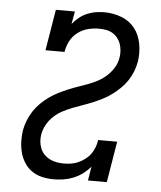

<svg xmlns="http://www.w3.org/2000/svg" viewBox="-53 -789 707 844"><g transform="rotate(5 300.0 -367.5)"><path d="M215 8Q190 8 165 2.5Q140 -3 120 -16.5Q100 -30 86.5 -50.5Q73 -71 66.5 -94.5Q60 -118 59 -144Q58 -170 62 -195Q66 -217 74.5 -238.5Q83 -260 95.5 -279.5Q108 -299 125 -316Q142 -333 161.5 -347Q181 -361 202 -371.5Q223 -382 244.5 -391Q266 -400 288 -407.5Q310 -415 331.5 -423Q353 -431 374 -442.5Q395 -454 412.5 -470.5Q430 -487 442 -507.5Q454 -528 457 -550Q460 -566 458.5 -582Q457 -598 452 -612Q447 -626 437.5 -637.5Q428 -649 415 -656.5Q402 -664 386.5 -666.5Q371 -669 355 -669Q331 -669 306.5 -662.5Q282 -656 261.5 -640Q241 -624 229.5 -601.5Q218 -579 214 -554H130L160 -735H244L234 -679Q247 -695 263 -708Q279 -721 298 -729Q317 -737 336 -740Q355 -743 374 -743Q413 -743 449.5 -729Q486 -715 508.5 -686Q531 -657 538 -617.5Q545 -578 539 -540Q535 -517 526.5 -495.5Q518 -474 505.5 -455Q493 -436 475.5 -419Q458 -402 439 -388Q420 -374 399 -363.5Q378 -353 356.5 -344Q335 -335 313 -327.5Q291 -320 269.5 -311.5Q248 -303 227 -292Q206 -281 188.5 -264.5Q171 -248 159.5 -227.5Q148 -207 144 -185Q141 -169 142.5 -152.5Q144 -136 150 -121.5Q156 -107 166.5 -96Q177 -85 191 -78Q205 -71 221 -68Q237 -65 253 -65Q269 -65 285.5 -67.5Q302 -70 317.5 -77Q333 -84 347 -94.5Q361 -105 371 -119Q381 -133 387 -149Q393 -165 395 -181H479L449 0H366L376 -62Q361 -44 342 -30Q323 -16 302 -7.5Q281 1 259 4.5Q237 8 215 8Z"/></g></svg>

Font: Iosevka Curly Slab ExObl
Style: Regular
Weight: 400
Width: 7
Italic angle: -9°
Monospace: yes
Designer: Belleve Invis
Foundry: Belleve Invis
Version: Version 11.1.0; ttfautohint (v1.8.3)